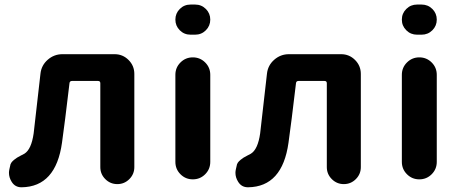

<svg xmlns="http://www.w3.org/2000/svg" viewBox="-20 -793 1991 827"><path d="M73.2 13.7Q73.2 13.7 72.3 13.7Q44.9 13.7 30.3 -9.8Q18.6 -28.3 18.6 -48.8Q18.6 -55.7 20.5 -64.5L23.4 -77.1Q24.4 -85.9 28.8 -92.3Q33.2 -98.6 40.5 -104.5Q47.9 -110.4 53.2 -113.8Q58.6 -117.2 69.8 -123Q81.1 -128.9 85 -130.9Q115.2 -149.4 125 -218.8Q133.8 -293.9 154.3 -475.6Q158.2 -511.7 185.5 -535.6Q212.9 -559.6 249 -559.6H473.6Q508.8 -559.6 533.7 -534.7Q558.6 -509.8 558.6 -474.6V-73.2Q558.6 -43 537.1 -21.5Q515.6 0 485.4 0Q455.1 0 433.6 -21.5Q412.1 -43 412.1 -73.2V-434.6Q412.1 -444.3 402.3 -444.3H290Q280.3 -444.3 279.3 -434.6Q258.8 -260.7 247.1 -178.7Q220.7 11.7 73.2 13.7Z M800.8 -643.6Q773.4 -643.6 754.4 -662.6Q735.4 -681.6 735.4 -708.5Q735.4 -735.4 754.4 -754.4Q773.4 -773.4 800.8 -773.4H820.3Q847.7 -773.4 866.7 -754.4Q885.7 -735.4 885.7 -708.5Q885.7 -681.6 866.7 -662.6Q847.7 -643.6 820.3 -643.6ZM735.4 -95.7V-470.7Q735.4 -502 757.3 -523.9Q779.3 -545.9 810.5 -545.9Q841.8 -545.9 863.8 -523.9Q885.7 -502 885.7 -470.7V-95.7Q885.7 -64.5 863.8 -42.5Q841.8 -20.5 810.5 -20.5Q779.3 -20.5 757.3 -42.5Q735.4 -64.5 735.4 -95.7Z M1048.8 13.7Q1048.8 13.7 1047.9 13.7Q1020.5 13.7 1005.9 -9.8Q994.1 -28.3 994.1 -48.8Q994.1 -55.7 996.1 -64.5L999 -77.1Q1000 -85.9 1004.4 -92.3Q1008.8 -98.6 1016.1 -104.5Q1023.4 -110.4 1028.8 -113.8Q1034.2 -117.2 1045.4 -123Q1056.6 -128.9 1060.5 -130.9Q1090.8 -149.4 1100.6 -218.8Q1109.4 -293.9 1129.9 -475.6Q1133.8 -511.7 1161.1 -535.6Q1188.5 -559.6 1224.6 -559.6H1449.2Q1484.4 -559.6 1509.3 -534.7Q1534.2 -509.8 1534.2 -474.6V-73.2Q1534.2 -43 1512.7 -21.5Q1491.2 0 1460.9 0Q1430.7 0 1409.2 -21.5Q1387.7 -43 1387.7 -73.2V-434.6Q1387.7 -444.3 1377.9 -444.3H1265.6Q1255.9 -444.3 1254.9 -434.6Q1234.4 -260.7 1222.7 -178.7Q1196.3 11.7 1048.8 13.7Z M1776.4 -643.6Q1749 -643.6 1730 -662.6Q1710.9 -681.6 1710.9 -708.5Q1710.9 -735.4 1730 -754.4Q1749 -773.4 1776.4 -773.4H1795.9Q1823.2 -773.4 1842.3 -754.4Q1861.3 -735.4 1861.3 -708.5Q1861.3 -681.6 1842.3 -662.6Q1823.2 -643.6 1795.9 -643.6ZM1710.9 -95.7V-470.7Q1710.9 -502 1732.9 -523.9Q1754.9 -545.9 1786.1 -545.9Q1817.4 -545.9 1839.4 -523.9Q1861.3 -502 1861.3 -470.7V-95.7Q1861.3 -64.5 1839.4 -42.5Q1817.4 -20.5 1786.1 -20.5Q1754.9 -20.5 1732.9 -42.5Q1710.9 -64.5 1710.9 -95.7Z"/></svg>

Font: Gen Jyuu GothicX Bold
Style: Bold
Weight: 700
Designer: Ryoko NISHIZUKA (kana &amp; ideographs); Paul D. Hunt (Latin, Greek &amp; Cyrillic); Wenlong ZHANG (bopomofo); Sandoll C
Version: Version 1.058.20140828